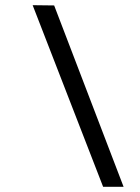

<svg xmlns="http://www.w3.org/2000/svg" viewBox="-20 -721 540 741"><path d="M106 -701 378 0H457L189 -700Z"/></svg>

Font: Jost
Style: Italic
Weight: 400
Italic angle: -5°
Version: Version 3.710